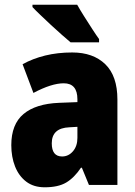

<svg xmlns="http://www.w3.org/2000/svg" viewBox="-20 -786 573 816"><path d="M287 -563Q376 -563 427.5 -513Q479 -463 479 -363V0H358L328 -73H324Q295 -30 261 -10Q227 10 170 10Q123 10 91.5 -14Q60 -38 44 -78.5Q28 -119 28 -169Q28 -258 80 -301.5Q132 -345 231 -349L309 -352V-364Q309 -432 251 -432Q199 -432 122 -391L76 -513Q119 -537 172 -550Q225 -563 287 -563ZM275 -245Q200 -242 200 -177Q200 -121 244 -121Q271 -121 290 -143Q309 -165 309 -200V-247ZM308 -766Q319 -746 337 -717.5Q355 -689 372.5 -662Q390 -635 401 -620V-606H280Q266 -618 243.5 -637.5Q221 -657 196.5 -680Q172 -703 151 -723Q130 -743 118 -756V-766Z"/></svg>

Font: Noto Sans Gujarati UI Condensed Black
Style: Regular
Weight: 900
Width: 3
Designer: Jelle Bosma - Monotype Design Team, Universal Thirst
Foundry: Monotype Imaging Inc.
Version: Version 2.106; ttfautohint (v1.8.4.7-5d5b)